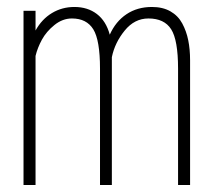

<svg xmlns="http://www.w3.org/2000/svg" viewBox="-20 -531 610 551"><path d="M47.5 0V-500H82V-443.5Q100 -476 129 -493.5Q158 -511 193.5 -511Q231.5 -511 258 -490.8Q284.5 -470.5 295 -431.5Q312 -469.5 343 -490.2Q374 -511 416 -511Q447 -511 469 -498.5Q491 -486 503 -463.8Q515 -441.5 520.2 -415.5Q525.5 -389.5 525.5 -358V0H491V-334Q491 -416 471.2 -447Q451.5 -478 406 -478Q366 -478 337.8 -443.2Q309.5 -408.5 301 -367V0H267V-334Q267 -415.5 247.8 -446.8Q228.5 -478 186.5 -478Q159.5 -478 136.2 -459.2Q113 -440.5 100.2 -417Q87.5 -393.5 82 -370.5V0Z"/></svg>

Font: League Mono Narrow Thin
Style: Regular
Weight: 100
Width: 3
Designer: Tyler Finck
Foundry: The League of Moveable Type / Tyler Finck
Version: Version 2.210